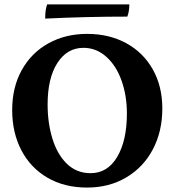

<svg xmlns="http://www.w3.org/2000/svg" viewBox="-20 -838 788 867"><path d="M35 -341Q35 -444 78.5 -522Q122 -600 199 -642.5Q276 -685 373 -685Q473 -685 550 -643Q627 -601 670 -524.5Q713 -448 713 -348Q713 -245 670.5 -164Q628 -83 550.5 -37Q473 9 373 9Q271 9 194.5 -35.5Q118 -80 76.5 -159.5Q35 -239 35 -341ZM553 -325Q553 -407 528.5 -475Q504 -543 459 -582.5Q414 -622 357 -622Q283 -622 239 -553.5Q195 -485 195 -366Q195 -282 217 -211Q239 -140 282.5 -98Q326 -56 389 -56Q466 -56 509.5 -130Q553 -204 553 -325ZM555 -763Q369 -763 184 -754Q184 -795 193 -818H564Q564 -787 555 -763Z"/></svg>

Font: Vollkorn SC
Style: Bold
Weight: 700
Designer: Friedrich Althausen
Foundry: Friedrich Althausen
Version: Version 4.015